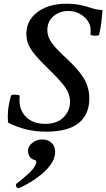

<svg xmlns="http://www.w3.org/2000/svg" viewBox="-20 -696 572 1034"><path d="M229 13Q172 13 122 1Q72 -11 23 -36L22 -71Q22 -102 27.5 -131Q33 -160 39 -179Q40 -185 52 -186Q64 -187 75.5 -185Q87 -183 86 -178Q85 -171 85 -164Q85 -157 85 -157Q85 -100 122 -64.5Q159 -29 224 -29Q287 -29 322 -64Q357 -99 357 -147Q357 -173 347.5 -196Q338 -219 314 -248Q290 -277 245 -321Q196 -368 169.5 -400Q143 -432 132.5 -457.5Q122 -483 122 -514Q122 -561 148.5 -597.5Q175 -634 223.5 -655Q272 -676 337 -676Q377 -676 410 -669.5Q443 -663 465 -655Q485 -648 503 -645Q521 -642 532 -642Q530 -612 526.5 -581Q523 -550 514 -510Q513 -505 501 -504Q489 -503 478 -505Q467 -507 467 -512Q468 -519 468 -525Q468 -531 468 -537Q468 -562 451.5 -585Q435 -608 408 -622.5Q381 -637 348 -637Q302 -637 268.5 -609Q235 -581 235 -534Q235 -511 245 -489Q255 -467 280.5 -438.5Q306 -410 350 -370Q410 -313 435.5 -267Q461 -221 461 -165Q461 -80 404 -33.5Q347 13 229 13ZM82 317Q73 321 68 309.5Q63 298 69 293Q108 263 136.5 236.5Q165 210 174 185Q180 171 168 166Q148 161 139.5 147Q131 133 131 116Q131 91 154.5 73Q178 55 208 55Q238 55 257.5 73Q277 91 277 121Q277 156 255 187.5Q233 219 200 245.5Q167 272 134.5 290.5Q102 309 82 317Z"/></svg>

Font: Junicode SmExp
Style: Bold Italic
Weight: 700
Width: 6
Italic angle: -11°
Designer: Peter S. Baker
Version: Version 2.205; ttfautohint (v1.8.4)